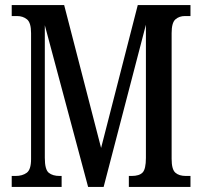

<svg xmlns="http://www.w3.org/2000/svg" viewBox="-20 -734 794 754"><path d="M26 0V-43H41Q68 -43 85 -55.5Q102 -68 102 -109V-604Q102 -645 86 -658Q70 -671 47 -671H26V-714H232L377 -153L521 -714H728V-671H706Q684 -671 669 -658Q654 -645 654 -604V-110Q654 -69 668.5 -56Q683 -43 710 -43H728V0H486V-43H497Q527 -43 540 -56.5Q553 -70 553 -114V-637L387 0H326L156 -635V-114Q156 -68 171.5 -55.5Q187 -43 214 -43H222V0Z"/></svg>

Font: Noto Serif Lao ExtraCondensed Medium
Style: Regular
Weight: 500
Width: 2
Designer: Monotype Design Team
Foundry: Monotype Imaging Inc.
Version: Version 2.003; ttfautohint (v1.8.4.7-5d5b)